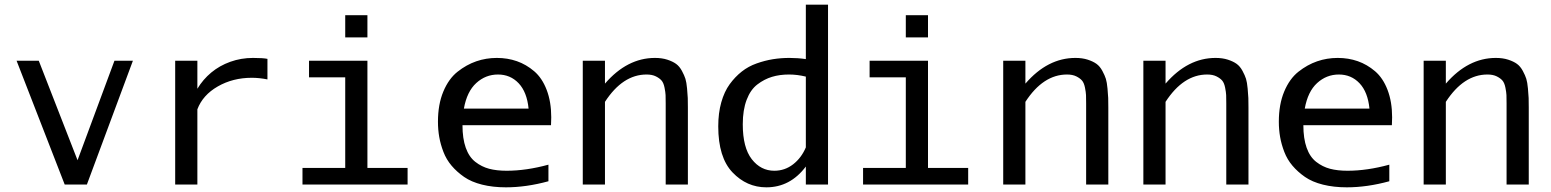

<svg xmlns="http://www.w3.org/2000/svg" viewBox="-20 -790 6640 822"><path d="M312 -104 470 -530H549L352 0H257L51 -530H146Z M1125 -450Q1090 -457 1058 -457Q977 -457 912.5 -420Q848 -383 825 -322V0H730V-530H825V-410Q849 -450 884.5 -479.5Q920 -509 966 -525.5Q1012 -542 1063 -542Q1106 -542 1125 -538Z M1553 -630H1458V-725H1553ZM1553 -71H1725V0H1275V-71H1458V-459H1303V-530H1553Z M1966 -325H2243Q2236 -396 2200.5 -433.5Q2165 -471 2112 -471Q2059 -471 2019 -434.5Q1979 -398 1966 -325ZM2146 12Q2090 12 2044 0.5Q1998 -11 1967 -32.5Q1936 -54 1913.5 -80.5Q1891 -107 1878.5 -139.5Q1866 -172 1860.5 -203.5Q1855 -235 1855 -269Q1855 -343 1878 -398Q1901 -453 1939 -483Q1977 -513 2019 -527.5Q2061 -542 2107 -542Q2153 -542 2193 -528Q2233 -514 2267 -485Q2301 -456 2320.5 -405Q2340 -354 2340 -288Q2340 -271 2339 -254H1960Q1960 -197 1974 -157.5Q1988 -118 2015 -97Q2042 -76 2074 -67.5Q2106 -59 2149 -59Q2233 -59 2328 -85V-14Q2233 12 2146 12Z M2830 -347Q2830 -371 2829.5 -383Q2829 -395 2825 -415Q2821 -435 2812.5 -445Q2804 -455 2788 -463Q2772 -471 2748 -471Q2646 -471 2570 -354V0H2475V-530H2570V-432Q2665 -542 2784 -542Q2814 -542 2837 -534.5Q2860 -527 2874.5 -516.5Q2889 -506 2899.5 -486.5Q2910 -467 2914.5 -452.5Q2919 -438 2921.5 -411Q2924 -384 2924.5 -370.5Q2925 -357 2925 -329V0H2830Z M3055 -249Q3055 -306 3068 -352Q3081 -398 3104 -429.5Q3127 -461 3155.5 -483.5Q3184 -506 3219.5 -518.5Q3255 -531 3289 -536.5Q3323 -542 3360 -542Q3396 -542 3430 -537V-770H3525V0H3430V-77Q3363 12 3261 12Q3177 12 3116 -52Q3055 -116 3055 -249ZM3358 -471Q3318 -471 3285 -461Q3252 -451 3222.5 -428.5Q3193 -406 3176.5 -362.5Q3160 -319 3160 -258Q3160 -158 3198.5 -108.5Q3237 -59 3295 -59Q3340 -59 3375.5 -86.5Q3411 -114 3430 -159V-462Q3393 -471 3358 -471Z M3953 -630H3858V-725H3953ZM3953 -71H4125V0H3675V-71H3858V-459H3703V-530H3953Z M4630 -347Q4630 -371 4629.5 -383Q4629 -395 4625 -415Q4621 -435 4612.5 -445Q4604 -455 4588 -463Q4572 -471 4548 -471Q4446 -471 4370 -354V0H4275V-530H4370V-432Q4465 -542 4584 -542Q4614 -542 4637 -534.5Q4660 -527 4674.5 -516.5Q4689 -506 4699.5 -486.5Q4710 -467 4714.5 -452.5Q4719 -438 4721.5 -411Q4724 -384 4724.5 -370.5Q4725 -357 4725 -329V0H4630Z M5230 -347Q5230 -371 5229.5 -383Q5229 -395 5225 -415Q5221 -435 5212.5 -445Q5204 -455 5188 -463Q5172 -471 5148 -471Q5046 -471 4970 -354V0H4875V-530H4970V-432Q5065 -542 5184 -542Q5214 -542 5237 -534.5Q5260 -527 5274.5 -516.5Q5289 -506 5299.5 -486.5Q5310 -467 5314.5 -452.5Q5319 -438 5321.5 -411Q5324 -384 5324.5 -370.5Q5325 -357 5325 -329V0H5230Z M5566 -325H5843Q5836 -396 5800.5 -433.5Q5765 -471 5712 -471Q5659 -471 5619 -434.5Q5579 -398 5566 -325ZM5746 12Q5690 12 5644 0.5Q5598 -11 5567 -32.5Q5536 -54 5513.5 -80.5Q5491 -107 5478.5 -139.5Q5466 -172 5460.5 -203.5Q5455 -235 5455 -269Q5455 -343 5478 -398Q5501 -453 5539 -483Q5577 -513 5619 -527.5Q5661 -542 5707 -542Q5753 -542 5793 -528Q5833 -514 5867 -485Q5901 -456 5920.5 -405Q5940 -354 5940 -288Q5940 -271 5939 -254H5560Q5560 -197 5574 -157.5Q5588 -118 5615 -97Q5642 -76 5674 -67.5Q5706 -59 5749 -59Q5833 -59 5928 -85V-14Q5833 12 5746 12Z M6430 -347Q6430 -371 6429.5 -383Q6429 -395 6425 -415Q6421 -435 6412.5 -445Q6404 -455 6388 -463Q6372 -471 6348 -471Q6246 -471 6170 -354V0H6075V-530H6170V-432Q6265 -542 6384 -542Q6414 -542 6437 -534.5Q6460 -527 6474.5 -516.5Q6489 -506 6499.5 -486.5Q6510 -467 6514.5 -452.5Q6519 -438 6521.5 -411Q6524 -384 6524.5 -370.5Q6525 -357 6525 -329V0H6430Z"/></svg>

Font: Edlo
Style: Regular
Weight: 400
Monospace: yes
Version: Version 0.01